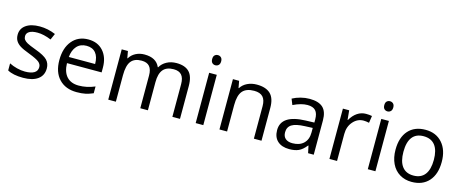

<svg xmlns="http://www.w3.org/2000/svg" viewBox="-41 -1348 4739 1973"><g transform="rotate(15 2328.0 -362.0)"><path d="M431.2 -146Q431.2 -71.3 375.5 -30.8Q319.8 9.8 219.2 9.8Q112.8 9.8 53.2 -23.9V-99.1Q91.8 -79.6 136 -68.4Q180.2 -57.1 221.2 -57.1Q284.7 -57.1 318.8 -77.4Q353 -97.7 353 -139.2Q353 -170.4 325.9 -192.6Q298.8 -214.8 220.2 -245.1Q145.5 -272.9 114 -293.7Q82.5 -314.5 67.1 -340.8Q51.8 -367.2 51.8 -403.8Q51.8 -469.2 105 -507.1Q158.2 -544.9 251 -544.9Q337.4 -544.9 419.9 -509.8L391.1 -443.8Q310.5 -477.1 245.1 -477.1Q187.5 -477.1 158.2 -459Q128.9 -440.9 128.9 -409.2Q128.9 -387.7 139.9 -372.6Q150.9 -357.4 175.3 -343.8Q199.7 -330.1 269 -304.2Q364.3 -269.5 397.7 -234.4Q431.2 -199.2 431.2 -146Z M789.1 9.8Q670.4 9.8 601.8 -62.5Q533.2 -134.8 533.2 -263.2Q533.2 -392.6 596.9 -468.8Q660.6 -544.9 768.1 -544.9Q868.7 -544.9 927.2 -478.8Q985.8 -412.6 985.8 -304.2V-252.9H617.2Q619.6 -158.7 664.8 -109.9Q710 -61 792 -61Q878.4 -61 962.9 -97.2V-24.9Q919.9 -6.3 881.6 1.7Q843.3 9.8 789.1 9.8ZM767.1 -477.1Q702.6 -477.1 664.3 -435.1Q626 -393.1 619.1 -318.8H898.9Q898.9 -395.5 864.7 -436.3Q830.6 -477.1 767.1 -477.1Z M1806.2 0V-348.1Q1806.2 -412.1 1778.8 -444.1Q1751.5 -476.1 1693.8 -476.1Q1618.2 -476.1 1582 -432.6Q1545.9 -389.2 1545.9 -298.8V0H1464.8V-348.1Q1464.8 -412.1 1437.5 -444.1Q1410.2 -476.1 1352.1 -476.1Q1275.9 -476.1 1240.5 -430.4Q1205.1 -384.8 1205.1 -280.8V0H1124V-535.2H1189.9L1203.1 -461.9H1207Q1230 -501 1271.7 -522.9Q1313.5 -544.9 1365.2 -544.9Q1490.7 -544.9 1529.3 -454.1H1533.2Q1557.1 -496.1 1602.5 -520.5Q1647.9 -544.9 1706.1 -544.9Q1796.9 -544.9 1842 -498.3Q1887.2 -451.7 1887.2 -349.1V0Z M2135.3 0H2054.2V-535.2H2135.3ZM2047.4 -680.2Q2047.4 -708 2061 -720.9Q2074.7 -733.9 2095.2 -733.9Q2114.7 -733.9 2128.9 -720.7Q2143.1 -707.5 2143.1 -680.2Q2143.1 -652.8 2128.9 -639.4Q2114.7 -626 2095.2 -626Q2074.7 -626 2061 -639.4Q2047.4 -652.8 2047.4 -680.2Z M2673.3 0V-346.2Q2673.3 -411.6 2643.6 -443.8Q2613.8 -476.1 2550.3 -476.1Q2466.3 -476.1 2427.2 -430.7Q2388.2 -385.3 2388.2 -280.8V0H2307.1V-535.2H2373L2386.2 -461.9H2390.1Q2415 -501.5 2460 -523.2Q2504.9 -544.9 2560.1 -544.9Q2656.7 -544.9 2705.6 -498.3Q2754.4 -451.7 2754.4 -349.1V0Z M3250 0 3233.9 -76.2H3230Q3189.9 -25.9 3150.1 -8.1Q3110.4 9.8 3050.8 9.8Q2971.2 9.8 2926 -31.2Q2880.9 -72.3 2880.9 -147.9Q2880.9 -310.1 3140.1 -317.9L3231 -320.8V-354Q3231 -417 3203.9 -447Q3176.8 -477.1 3117.2 -477.1Q3050.3 -477.1 2965.8 -436L2940.9 -498Q2980.5 -519.5 3027.6 -531.7Q3074.7 -543.9 3122.1 -543.9Q3217.8 -543.9 3263.9 -501.5Q3310.1 -459 3310.1 -365.2V0ZM3066.9 -57.1Q3142.6 -57.1 3185.8 -98.6Q3229 -140.1 3229 -214.8V-263.2L3147.9 -259.8Q3051.3 -256.3 3008.5 -229.7Q2965.8 -203.1 2965.8 -147Q2965.8 -103 2992.4 -80.1Q3019 -57.1 3066.9 -57.1Z M3721.2 -544.9Q3756.8 -544.9 3785.2 -539.1L3773.9 -463.9Q3740.7 -471.2 3715.3 -471.2Q3650.4 -471.2 3604.2 -418.5Q3558.1 -365.7 3558.1 -287.1V0H3477.1V-535.2H3543.9L3553.2 -436H3557.1Q3586.9 -488.3 3628.9 -516.6Q3670.9 -544.9 3721.2 -544.9Z M3966.3 0H3885.3V-535.2H3966.3ZM3878.4 -680.2Q3878.4 -708 3892.1 -720.9Q3905.8 -733.9 3926.3 -733.9Q3945.8 -733.9 3960 -720.7Q3974.1 -707.5 3974.1 -680.2Q3974.1 -652.8 3960 -639.4Q3945.8 -626 3926.3 -626Q3905.8 -626 3892.1 -639.4Q3878.4 -652.8 3878.4 -680.2Z M4600.1 -268.1Q4600.1 -137.2 4534.2 -63.7Q4468.3 9.8 4352.1 9.8Q4280.3 9.8 4224.6 -23.9Q4168.9 -57.6 4138.7 -120.6Q4108.4 -183.6 4108.4 -268.1Q4108.4 -398.9 4173.8 -471.9Q4239.3 -544.9 4355.5 -544.9Q4467.8 -544.9 4533.9 -470.2Q4600.1 -395.5 4600.1 -268.1ZM4192.4 -268.1Q4192.4 -165.5 4233.4 -111.8Q4274.4 -58.1 4354 -58.1Q4433.6 -58.1 4474.9 -111.6Q4516.1 -165 4516.1 -268.1Q4516.1 -370.1 4474.9 -423.1Q4433.6 -476.1 4353 -476.1Q4273.4 -476.1 4232.9 -423.8Q4192.4 -371.6 4192.4 -268.1Z"/></g></svg>

Font: f0_46866 
Style: Regular
Weight: 400
Foundry: Ascender Corporation
Version: Version 1.10